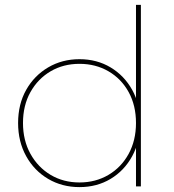

<svg xmlns="http://www.w3.org/2000/svg" viewBox="-20 -762 711 785"><path d="M305 3Q234 3 177 -30.5Q120 -64 87 -123.5Q54 -183 54 -259Q54 -336 87 -394.5Q120 -453 177 -486.5Q234 -520 305 -520Q376 -520 432 -486.5Q488 -453 520.5 -394.5Q553 -336 553 -259Q553 -183 520.5 -123.5Q488 -64 432 -30.5Q376 3 305 3ZM305 -16Q371 -16 423.5 -47Q476 -78 506 -133Q536 -188 536 -259Q536 -331 506 -385.5Q476 -440 423.5 -470.5Q371 -501 305 -501Q239 -501 187 -470.5Q135 -440 104.5 -385.5Q74 -331 74 -259Q74 -188 104.5 -133Q135 -78 187 -47Q239 -16 305 -16ZM536 0V-190L546 -260L536 -330V-742H556V0Z"/></svg>

Font: Montserrat Alternates Thin
Style: Regular
Weight: 100
Designer: Julieta Ulanovsky
Foundry: Julieta Ulanovsky
Version: Version 9.000